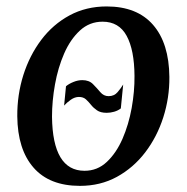

<svg xmlns="http://www.w3.org/2000/svg" viewBox="-20 -580 594 611"><path d="M319.5 -559.5Q416 -559.5 467 -501Q518 -442.5 519 -335Q519.5 -268.5 499.5 -206.2Q479.5 -144 442 -95Q404.5 -46 352 -17.2Q299.5 11.5 234.5 11.5Q137.5 11.5 86.8 -46.5Q36 -104.5 35 -210Q34.5 -278 54.2 -340.8Q74 -403.5 111.2 -453Q148.5 -502.5 201.2 -531Q254 -559.5 319.5 -559.5ZM306.5 -511Q265 -511 234.5 -483Q204 -455 184.2 -409.8Q164.5 -364.5 155 -311.5Q145.5 -258.5 145.5 -208.5Q147.5 -36.5 249 -36.5Q290 -36.5 320 -64.8Q350 -93 369.8 -138.2Q389.5 -183.5 399 -236.2Q408.5 -289 408 -338.5Q407.5 -421 383 -466Q358.5 -511 306.5 -511ZM190 -305.5Q199.5 -313.5 213.8 -319.2Q228 -325 242 -325Q263.5 -325 276 -312.2Q288.5 -299.5 299.2 -286.8Q310 -274 325.5 -274Q343.5 -274 354.2 -286.8Q365 -299.5 372 -311L364.5 -235Q355.5 -228 343.5 -224.5Q331.5 -221 319.5 -221Q300 -221 288.8 -228.8Q277.5 -236.5 269.8 -246.2Q262 -256 253.5 -263.8Q245 -271.5 231 -271.5Q218 -271.5 205.2 -262.5Q192.5 -253.5 184 -244Z"/></svg>

Font: Merriweather Text Regular
Style: Italic
Weight: 400
Italic angle: -7.8°
Designer: Eben Sorkin
Foundry: Eben Sorkin
Version: Version 2.100; ttfautohint (v1.7.19-72a1) -l 8 -r 50 -G 200 